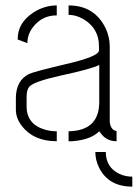

<svg xmlns="http://www.w3.org/2000/svg" viewBox="-20 -527 513 715"><path d="M472.7 168Q383.8 168 348.6 96.7Q335 68.4 335 39.1H374Q374 95.7 423.8 120.1Q446.3 130.9 472.7 130.9ZM39.1 -118.2V-163.1Q40 -226.6 86.9 -251Q104.5 -259.8 224.6 -288.1Q347.7 -316.4 348.6 -338.9V-354.5Q348.6 -421.9 290 -456.1Q262.7 -471.7 235.4 -471.7V-506.8Q326.2 -506.8 368.2 -431.6Q388.7 -394.5 388.7 -352.5V-72.3Q392.6 -42 414.1 -39.1V-1Q375 -1 353.5 -33.2Q351.6 -36.1 349.6 -38.1Q317.4 -5.9 248 -1Q241.2 -1 235.4 -1V-38.1Q348.6 -40 349.6 -145.5V-285.2Q322.3 -270.5 204.1 -245.1Q108.4 -223.6 89.8 -205.1Q79.1 -193.4 79.1 -167V-128.9Q80.1 -63.5 148.4 -43.9Q168.9 -38.1 191.4 -38.1V-1Q105.5 -1 61.5 -57.6Q39.1 -86.9 39.1 -118.2ZM45.9 -379.9Q44.9 -441.4 104.5 -480.5Q145.5 -506.8 191.4 -506.8V-469.7Q136.7 -469.7 103.5 -426.8Q82 -399.4 82 -366.2Z"/></svg>

Font: Post No Bills Jaffna Light
Style: Regular
Weight: 300
Designer: Kosala Senevirathne, Siva Puranthara, Lasantha Premarathna, Tharique Azeez
Foundry: Mooniak
Version: Version 1.220 ; ttfautohint (v1.6)